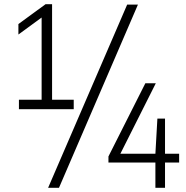

<svg xmlns="http://www.w3.org/2000/svg" viewBox="-20 -830 890 918"><path d="M179 -318.5V-771L198 -760L68 -665V-715L198 -810H229V-318.5ZM70.5 -308V-353H332.5V-308ZM210 68 588 -808H639.5L262 68ZM498.5 -53V-82L675 -432H725L549 -82L541 -95H836.5V-53ZM723 68V-95L732.5 -263H769V68Z"/></svg>

Font: Encode Sans SemiCondensed Light
Style: Regular
Weight: 300
Width: 4
Designer: Multiple Designers
Foundry: Impallari Type
Version: Version 3.002